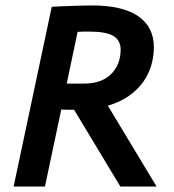

<svg xmlns="http://www.w3.org/2000/svg" viewBox="-20 -685 640 705"><path d="M252 -282Q241 -282 229.5 -282Q218 -282 205 -283L145 0H30L170 -660Q186 -661 207 -662Q228 -663 249 -663.5Q270 -664 288.5 -664.5Q307 -665 318 -665Q430 -665 487.5 -625.5Q545 -586 545 -511Q545 -478 535.5 -445.5Q526 -413 506 -384.5Q486 -356 453.5 -333Q421 -310 376 -297L555 0H422ZM308 -569Q300 -569 289 -569Q278 -569 265 -568L225 -378H287Q353 -378 388 -413Q423 -448 423 -503Q423 -536 397 -552.5Q371 -569 308 -569Z"/></svg>

Font: Quattrocento Sans
Style: Bold Italic
Weight: 700
Designer: Pablo Impallari
Foundry: Pablo Impallari, Igino Marini, Brenda Gallo
Version: Version 2.000